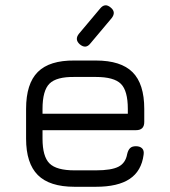

<svg xmlns="http://www.w3.org/2000/svg" viewBox="-20 -716 653 736"><path d="M286 -546Q265 -564.5 282.5 -586.5L364 -683.5Q382.5 -706 404.5 -687Q426 -669.5 408 -646.5L326.5 -549.5Q309 -527 286 -546ZM143 -217V-184.5Q143 -116 169.8 -89.5Q196.5 -63 265.5 -63H347.5Q407 -63 434.2 -77Q461.5 -91 467.5 -125.5Q471 -140.5 478.5 -148Q486 -155.5 501 -155.5Q516.5 -155.5 524.8 -147.2Q533 -139 530.5 -123Q522.5 -60.5 477.2 -30.2Q432 0 347.5 0H265.5Q170 0 125 -45Q80 -90 80 -184.5V-298.5Q80 -395.5 125 -440.2Q170 -485 265.5 -484H347.5Q443.5 -484 488.2 -439.2Q533 -394.5 533 -298.5V-248.5Q533 -217 501.5 -217ZM265.5 -421Q196.5 -422 169.8 -395.5Q143 -369 143 -298.5V-280H470V-298.5Q470 -368 443.5 -394.5Q417 -421 347.5 -421Z"/></svg>

Font: Jura Light Medium
Style: Regular
Weight: 500
Version: Version 5.106